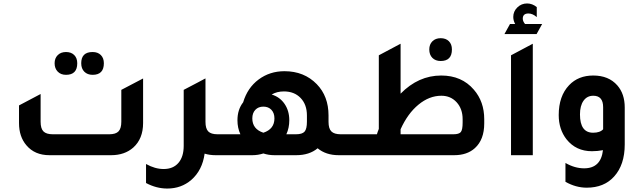

<svg xmlns="http://www.w3.org/2000/svg" viewBox="-20 -898 3715 1111"><path d="M362 -465Q332 -465 314 -483.5Q296 -502 296 -532Q296 -561 314 -579Q332 -597 362 -597Q392 -597 409.5 -579.5Q427 -562 427 -532Q427 -465 362 -465ZM516 -465Q486 -465 468 -483Q450 -501 450 -532Q450 -597 516 -597Q546 -597 563.5 -579.5Q581 -562 581 -532Q581 -465 516 -465ZM266 0Q181 0 133 -57Q90 -107 90 -186V-288L215 -354V-194Q215 -154 231.5 -137.5Q248 -121 286 -121H612Q650 -121 666 -138Q682 -155 682 -194V-378L808 -444V-186Q808 -95 751 -44Q701 0 623 0Z M1239 -121H1329V0H1227Q1193 0 1164 -9Q1151 87 1087 143Q1029 193 948 193Q885 193 825 161V51Q877 80 927 80Q982 80 1012.5 44.5Q1043 9 1043 -54V-378L1125 -421L1168 -444V-443L1169 -444V-193Q1169 -154 1185 -137.5Q1201 -121 1239 -121Z M1952 -121H2042V0H1940Q1866 0 1818 -40Q1770 0 1694 0H1568Q1534 0 1504 -10Q1473 0 1440 0H1269V-121H1371Q1354 -158 1354 -202Q1354 -264 1387 -306Q1412 -390 1476.5 -438Q1541 -486 1626 -486Q1740 -486 1813 -411Q1881 -341 1881 -230V-193Q1881 -154 1897.5 -137.5Q1914 -121 1952 -121ZM1692 -121Q1729 -121 1742.5 -136.5Q1756 -152 1756 -194V-230Q1756 -293 1719.5 -331Q1683 -369 1623 -369Q1582 -369 1552 -351Q1599 -337 1626.5 -297Q1654 -257 1654 -202Q1654 -158 1637 -121ZM1504 -130Q1568 -151 1568 -213Q1568 -244 1550.5 -262.5Q1533 -281 1504 -281Q1475 -281 1457.5 -262.5Q1440 -244 1440 -213Q1440 -151 1504 -130Z M2530 -545Q2500 -545 2482 -563Q2464 -581 2464 -612Q2464 -641 2482 -659Q2500 -677 2530 -677Q2560 -677 2577.5 -659.5Q2595 -642 2595 -612Q2595 -545 2530 -545ZM2298 -356Q2401 -461 2533 -461Q2652 -461 2722 -379Q2782 -310 2782 -208V-184Q2782 -90 2728 -41Q2683 0 2608 0H1982V-121H2161Q2165 -135 2172 -152V-578L2298 -645ZM2657 -189V-208Q2657 -268 2622.5 -306Q2588 -344 2534 -344Q2464 -344 2401.5 -292.5Q2339 -241 2298 -150V-121H2603Q2636 -121 2646.5 -134Q2657 -147 2657 -189Z M2899 -701 2931 -759H2961Q2950 -779 2950 -800Q2950 -832 2973.5 -855Q2997 -878 3030 -878Q3060 -878 3086 -857V-799Q3062 -820 3038 -820Q3005 -820 3005 -790Q3005 -775 3018 -759H3117L3085 -701ZM2937 0V-578L3063 -645V0Z M3469 -29Q3438 -23 3405 -23Q3313 -23 3258 -92Q3213 -150 3213 -232Q3213 -342 3273 -405Q3326 -461 3413 -461Q3502 -461 3552 -404Q3595 -355 3595 -276V-62Q3595 56 3533 124Q3475 188 3375 188Q3312 188 3252 154V45Q3306 76 3360 76Q3457 76 3469 -29ZM3470 -278Q3470 -344 3413 -344Q3377 -344 3356.5 -315Q3336 -286 3336 -236Q3336 -130 3412 -130Q3452 -130 3470 -150Z"/></svg>

Font: Space Grotesk SemiBold
Style: Regular
Weight: 600
Designer: Florian Karsten
Foundry: Florian Karsten
Version: Version 2.000